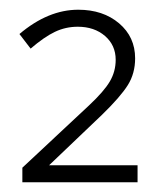

<svg xmlns="http://www.w3.org/2000/svg" viewBox="-20 -725 325 395"><path d="M26 -350V-380L163 -508Q194 -537 206 -557.5Q218 -578 218 -602Q218 -632 196 -651Q174 -670 140 -670Q115 -670 93 -659.5Q71 -649 43 -625L20 -655Q79 -705 141 -705Q192 -705 225 -677Q258 -649 258 -605Q258 -574 243 -550Q228 -526 190 -489L81 -385H263V-350Z"/></svg>

Font: Red Hat Text Light
Style: Regular
Weight: 300
Designer: Pentagram, MCKL
Foundry: Pentagram, MCKL
Version: Version 1.023; ttfautohint (v1.8.3)